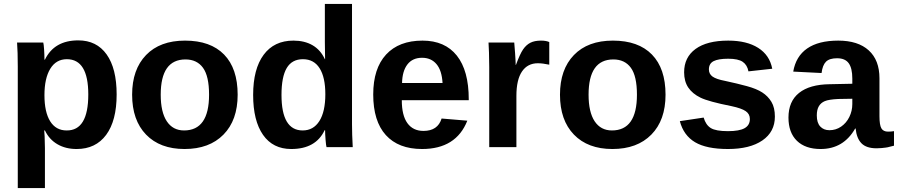

<svg xmlns="http://www.w3.org/2000/svg" viewBox="-20 -744 4541 971"><path d="M569.9 -266.3Q569.9 -133.7 516.9 -62Q463.9 9.6 367.5 9.6Q312 9.6 270.5 -14.5Q228.9 -38.6 207.2 -84.3H203.6Q206 -69.9 207.2 4.8V207.2H69.9V-407.2Q69.9 -481.9 66.3 -528.9H198.8Q201.2 -520.5 203 -494Q204.8 -467.5 204.8 -442.2H207.2Q254.2 -539.8 375.9 -539.8Q468.7 -539.8 519.3 -468.7Q569.9 -397.6 569.9 -266.3ZM426.5 -266.3Q426.5 -444.6 318.1 -444.6Q263.9 -444.6 234.3 -396.4Q204.8 -348.2 204.8 -262.7Q204.8 -177.1 233.7 -130.7Q262.7 -84.3 316.9 -84.3Q426.5 -83.1 426.5 -266.3Z M1181.9 -265.1Q1181.9 -136.1 1110.2 -63.3Q1038.6 9.6 913.3 9.6Q789.2 9.6 718.7 -63.3Q648.2 -136.1 648.2 -265.1Q648.2 -392.8 718.7 -465.7Q789.2 -538.6 915.7 -538.6Q1044.6 -538.6 1113.3 -468.1Q1181.9 -397.6 1181.9 -265.1ZM1037.3 -265.1Q1037.3 -359 1006.6 -401.2Q975.9 -443.4 918.1 -443.4Q792.8 -443.4 792.8 -265.1Q792.8 -177.1 823.5 -130.7Q854.2 -84.3 910.8 -84.3Q1037.3 -84.3 1037.3 -265.1Z M1631.3 0Q1628.9 -7.2 1626.5 -36.7Q1624.1 -66.3 1624.1 -85.5H1621.7Q1577.1 9.6 1453 9.6Q1360.2 9.6 1310.2 -62Q1260.2 -133.7 1260.2 -263.9Q1260.2 -395.2 1313.3 -466.9Q1366.3 -538.6 1463.9 -538.6Q1520.5 -538.6 1560.8 -515.1Q1601.2 -491.6 1622.9 -444.6H1624.1L1622.9 -531.3V-724.1H1760.2V-115.7Q1760.2 -66.3 1763.9 0ZM1625.3 -267.5Q1625.3 -353 1596.4 -398.8Q1567.5 -444.6 1512 -444.6Q1456.6 -444.6 1430.1 -400Q1403.6 -355.4 1403.6 -263.9Q1403.6 -84.3 1510.8 -84.3Q1565.1 -84.3 1595.2 -131.9Q1625.3 -179.5 1625.3 -267.5Z M2114.5 9.6Q1995.2 9.6 1931.3 -60.8Q1867.5 -131.3 1867.5 -266.3Q1867.5 -397.6 1932.5 -468.1Q1997.6 -538.6 2116.9 -538.6Q2230.1 -538.6 2290.4 -462.7Q2350.6 -386.7 2350.6 -242.2V-237.3H2012Q2012 -160.2 2040.4 -121.1Q2068.7 -81.9 2121.7 -81.9Q2194 -81.9 2213.3 -144.6L2343.4 -133.7Q2286.7 9.6 2114.5 9.6ZM2114.5 -451.8Q2066.3 -451.8 2040.4 -418.1Q2014.5 -384.3 2013.3 -324.1H2218.1Q2214.5 -388 2187.3 -419.9Q2160.2 -451.8 2114.5 -451.8Z M2454.2 0V-404.8Q2454.2 -448.2 2453 -477.1Q2451.8 -506 2450.6 -528.9H2580.7Q2581.9 -520.5 2584.9 -475.3Q2588 -430.1 2588 -415.7H2589.2Q2609.6 -471.1 2625.3 -494Q2641 -516.9 2662 -527.7Q2683.1 -538.6 2715.7 -538.6Q2742.2 -538.6 2757.8 -531.3V-416.9Q2724.1 -424.1 2700 -424.1Q2648.2 -424.1 2619.9 -382.5Q2591.6 -341 2591.6 -259V0Z M3345.8 -265.1Q3345.8 -136.1 3274.1 -63.3Q3202.4 9.6 3077.1 9.6Q2953 9.6 2882.5 -63.3Q2812 -136.1 2812 -265.1Q2812 -392.8 2882.5 -465.7Q2953 -538.6 3079.5 -538.6Q3208.4 -538.6 3277.1 -468.1Q3345.8 -397.6 3345.8 -265.1ZM3201.2 -265.1Q3201.2 -359 3170.5 -401.2Q3139.8 -443.4 3081.9 -443.4Q2956.6 -443.4 2956.6 -265.1Q2956.6 -177.1 2987.3 -130.7Q3018.1 -84.3 3074.7 -84.3Q3201.2 -84.3 3201.2 -265.1Z M3898.8 -154.2Q3898.8 -77.1 3835.5 -33.7Q3772.3 9.6 3661.4 9.6Q3553 9.6 3495.2 -24.7Q3437.3 -59 3418.1 -131.3L3538.6 -149.4Q3549.4 -112 3574.7 -96.4Q3600 -80.7 3661.4 -80.7Q3719.3 -80.7 3745.8 -95.8Q3772.3 -110.8 3772.3 -142.2Q3772.3 -167.5 3751.2 -181.9Q3730.1 -196.4 3679.5 -207.2Q3563.9 -230.1 3522.9 -250Q3481.9 -269.9 3460.8 -301.2Q3439.8 -332.5 3439.8 -378.3Q3439.8 -454.2 3497.6 -496.4Q3555.4 -538.6 3662.7 -538.6Q3756.6 -538.6 3814.5 -501.8Q3872.3 -465.1 3885.5 -396.4L3765.1 -383.1Q3759 -415.7 3736.1 -431.3Q3713.3 -447 3662.7 -447Q3613.3 -447 3589.2 -434.9Q3565.1 -422.9 3565.1 -392.8Q3565.1 -369.9 3583.7 -356.6Q3602.4 -343.4 3647 -334.9Q3708.4 -321.7 3757.2 -308.4Q3806 -295.2 3834.9 -276.5Q3863.9 -257.8 3881.3 -228.9Q3898.8 -200 3898.8 -154.2Z M4130.1 9.6Q4053 9.6 4010.2 -31.9Q3967.5 -73.5 3967.5 -149.4Q3967.5 -231.3 4021.1 -274.1Q4074.7 -316.9 4175.9 -318.1L4290.4 -320.5V-347Q4290.4 -398.8 4272.3 -424.1Q4254.2 -449.4 4213.3 -449.4Q4174.7 -449.4 4157.2 -431.9Q4139.8 -414.5 4134.9 -374.7L3991.6 -381.9Q4004.8 -459 4062 -498.8Q4119.3 -538.6 4219.3 -538.6Q4319.3 -538.6 4373.5 -489.2Q4427.7 -439.8 4427.7 -348.2V-156.6Q4427.7 -112 4437.3 -95.2Q4447 -78.3 4471.1 -78.3Q4486.7 -78.3 4501.2 -80.7V-7.2Q4489.2 -4.8 4479.5 -1.8Q4469.9 1.2 4459.6 2.4Q4449.4 3.6 4438.6 4.8Q4427.7 6 4413.3 6Q4361.4 6 4336.7 -19.3Q4312 -44.6 4307.2 -94H4304.8Q4245.8 9.6 4130.1 9.6ZM4290.4 -244.6 4219.3 -243.4Q4171.1 -241 4151.2 -232.5Q4131.3 -224.1 4121.1 -206.6Q4110.8 -189.2 4110.8 -160.2Q4110.8 -122.9 4128.3 -104.2Q4145.8 -85.5 4174.7 -85.5Q4207.2 -85.5 4233.7 -103.6Q4260.2 -121.7 4275.3 -152.4Q4290.4 -183.1 4290.4 -218.1Z"/></svg>

Font: Ramabhadra
Style: Regular
Weight: 400
Designer: Purushoth Kumar Guthula
Foundry: Andhrapradesh Society for Knowledge Networks
Version: Version 1.0.5; ttfautohint (vUNKNOWN) -l 7 -r 28 -G 50 -x 13